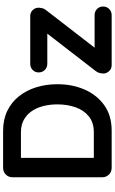

<svg xmlns="http://www.w3.org/2000/svg" viewBox="229 -969 740 1238"><g transform="rotate(-90 599.0 -350.0)"><path d="M375 -700Q447 -700 503 -673Q559 -646 597.5 -597.5Q636 -549 655.5 -485.5Q675 -422 675 -350Q675 -253 640 -173.5Q605 -94 538.5 -47Q472 0 375 0H136Q110 0 92.5 -17.5Q75 -35 75 -61V-639Q75 -665 92.5 -682.5Q110 -700 136 -700ZM365 -115Q428 -115 468 -147.5Q508 -180 526.5 -233.5Q545 -287 545 -350Q545 -397 534.5 -439.5Q524 -482 502 -514.5Q480 -547 446 -566Q412 -585 365 -585H190L200 -594V-104L194 -115ZM1120 -110Q1144 -110 1160 -94.5Q1176 -79 1176 -55Q1176 -32 1160 -16Q1144 0 1120 0H798Q773 0 758 -18Q743 -36 744 -54Q745 -69 748 -80.5Q751 -92 763 -107L1012 -429L1010 -415H807Q783 -415 767 -431Q751 -447 751 -471Q751 -494 767 -509.5Q783 -525 807 -525H1115Q1138 -525 1154 -508Q1170 -491 1168 -465Q1167 -455 1164.5 -445Q1162 -435 1151 -421L906 -104V-110Z"/></g></svg>

Font: Quicksand Light
Style: Bold
Weight: 700
Version: Version 3.004